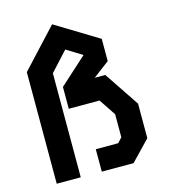

<svg xmlns="http://www.w3.org/2000/svg" viewBox="-112 -844 824 934"><g transform="rotate(-15 300.0 -377.5)"><path d="M237 -755 58 -562V0H179V-524L267 -620L346 -571L209 -447V-337H364L420 -253V-137L398 -113H285V0H445L541 -100V-274L423 -450H370L452 -512V-624Z"/></g></svg>

Font: Kode Mono
Style: Bold
Weight: 700
Monospace: yes
Designer: Isa Ozler
Foundry: Kadena LLC
Version: Version 1.206;gftools[0.9.28]